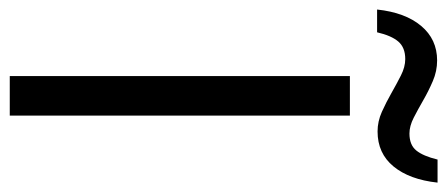

<svg xmlns="http://www.w3.org/2000/svg" viewBox="-330 -650 938 403"><g transform="rotate(90 139.5 -449.0)"><path d="M98.1 0V-713.9H181.2V0ZM214.4 -772Q193.4 -772 173.3 -781Q153.3 -790 134 -801Q114.7 -812 96.9 -821Q79.1 -830.1 62.5 -830.1Q38.1 -830.1 25.6 -815.4Q13.2 -800.8 6.3 -771H-41.5Q-35.2 -830.1 -7.1 -863.5Q21 -897 65.4 -897Q87.9 -897 108.9 -887.9Q129.9 -878.9 148.9 -867.9Q168 -856.9 185.5 -847.9Q203.1 -838.9 218.8 -838.9Q242.7 -838.9 254.4 -853.3Q266.1 -867.7 273.4 -897.9H321.8Q315.4 -838.9 287.8 -805.4Q260.3 -772 214.4 -772Z"/></g></svg>

Font: Open Sans ACDW
Style: acdw
Weight: 400
Foundry: Ascender Corporation
Version: Version 1.10